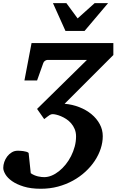

<svg xmlns="http://www.w3.org/2000/svg" viewBox="-85 -937 720 1186"><path d="M314 -295.9Q361.8 -292 404.8 -275.1Q447.8 -258.3 480 -231.7Q512.2 -205.1 531 -170.4Q549.8 -135.7 549.8 -96.2Q549.8 -57.6 537.1 -18.8Q524.4 20 500.5 56.2Q476.6 92.3 442.4 123.8Q408.2 155.3 365.7 178.7Q323.2 202.1 273.2 215.6Q223.1 229 167 229Q105.5 229 61.5 215.3Q17.6 201.7 -10.5 181.9Q-38.6 162.1 -51.8 139.6Q-64.9 117.2 -64.9 100.1Q-64.9 82.5 -58.6 63.7Q-52.2 44.9 -40.5 29.5Q-28.8 14.2 -12.5 4.2Q3.9 -5.9 23.9 -5.9Q28.3 -5.9 37.6 -5.6Q46.9 -5.4 57.4 -3.9Q67.9 -2.4 77.4 0.2Q86.9 2.9 91.8 7.8L105 132.8Q115.2 140.1 126.7 145Q138.2 149.9 149.7 152.6Q161.1 155.3 171.1 156.2Q181.2 157.2 188 157.2Q210.9 157.2 234.4 147.5Q257.8 137.7 279.8 120.1Q301.8 102.5 320.8 78.9Q339.8 55.2 354 27.1Q368.2 -1 376.5 -31.7Q384.8 -62.5 384.8 -94.2Q384.8 -119.6 376.2 -139.9Q367.7 -160.2 354.2 -175.5Q340.8 -190.9 324.2 -201.7Q307.6 -212.4 291.7 -219Q275.9 -225.6 262.2 -228.8Q248.5 -231.9 241.2 -231.9Q235.4 -231.9 231.2 -230.7Q227.1 -229.5 221.7 -226.3Q216.3 -223.1 208.5 -217Q200.7 -210.9 188 -201.2L144 -264.2L452.1 -566.9H208Q202.1 -566.9 193.6 -561.8Q185.1 -556.6 182.1 -546.9L144 -439.9H65.9L109.9 -670.9H615.2V-597.2ZM437.5 -746.1H319.3L242.2 -917.5H325.2L394.5 -823.2L499.5 -917.5H582.5Z"/></svg>

Font: Charis SIL Afr
Style: Bold Italic
Weight: 700
Italic angle: -11°
Foundry: SIL International
Version: Version 5.000